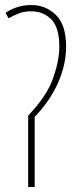

<svg xmlns="http://www.w3.org/2000/svg" viewBox="-20 -744 315 764"><path d="M104 -724Q162 -724 202.5 -684.5Q243 -645 243 -559Q243 -486 210.5 -413.5Q178 -341 118 -279V0H92V-284Q166 -361 191 -432Q216 -503 216 -558Q216 -635 184 -667Q152 -699 104 -699Q76 -699 54.5 -690.5Q33 -682 14 -671L2 -693Q22 -707 48.5 -715.5Q75 -724 104 -724Z"/></svg>

Font: Noto Sans ExtraCondensed Thin
Style: Regular
Weight: 100
Width: 2
Designer: Monotype Design Team
Foundry: Monotype Imaging Inc.
Version: Version 2.013; ttfautohint (v1.8.4.7-5d5b)